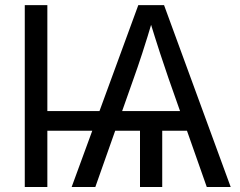

<svg xmlns="http://www.w3.org/2000/svg" viewBox="-20 -748 959 768"><path d="M169.4 -727.5V0H79.1V-727.5ZM628.9 -264.6V0H540V-264.6ZM266.6 0 533.2 -727.5H636.2L902.8 0H807.1L653.8 -435.5Q639.6 -476.1 620.6 -534.2Q601.6 -592.3 573.2 -684.6H595.2Q567.9 -592.3 548.8 -534.2Q529.8 -476.1 515.1 -435.5L361.3 0ZM127.9 -225.1V-303.7H766.6V-225.1Z"/></svg>

Font: Inter 24pt
Style: Regular
Weight: 400
Designer: Rasmus Andersson
Foundry: rsms
Version: Version 4.001;git-66647c0bb